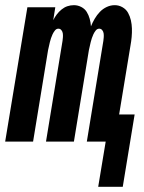

<svg xmlns="http://www.w3.org/2000/svg" viewBox="-38 -548 558 743"><path d="M342 175 371 0H298L362 -390Q363 -397 363.5 -404.5Q364 -412 363 -419Q362 -426 357.5 -431.5Q353 -437 346 -437Q338 -437 332.5 -430Q327 -423 323.5 -415.5Q320 -408 317.5 -400.5Q315 -393 313 -385Q311 -377 309.5 -369.5Q308 -362 306 -354L248 0H140L204 -390Q205 -397 205.5 -404.5Q206 -412 205 -419Q204 -426 199.5 -431.5Q195 -437 188 -437Q180 -437 174.5 -430Q169 -423 165.5 -415.5Q162 -408 159.5 -400.5Q157 -393 155 -385Q153 -377 151.5 -369.5Q150 -362 148 -354L90 0H-18L68 -520H176L168 -470Q174 -482 182 -492.5Q190 -503 200.5 -511.5Q211 -520 223 -524Q235 -528 248 -528Q263 -528 276.5 -521Q290 -514 297.5 -502Q305 -490 309 -475.5Q313 -461 314 -446Q320 -461 328.5 -475.5Q337 -490 348.5 -502Q360 -514 375 -521Q390 -528 406 -528Q422 -528 436 -520Q450 -512 457.5 -498.5Q465 -485 468.5 -469.5Q472 -454 472.5 -438Q473 -422 471.5 -405Q470 -388 467 -372L423 -105H483L437 175Z"/></svg>

Font: Iosevka SS04 Extrabold
Style: Italic
Weight: 800
Italic angle: -9°
Monospace: yes
Designer: Belleve Invis
Foundry: Belleve Invis
Version: Version 19.0.0; ttfautohint (v1.8.4)